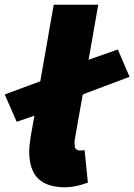

<svg xmlns="http://www.w3.org/2000/svg" viewBox="-28 -781 570 815"><path d="M-8 -380 143 -436 200 -761H389L348 -527L353 -529L472 -571L522 -455L333 -384L323 -379L290 -192Q288 -181 288.5 -175.5Q289 -170 289 -165Q289 -152 296 -147Q303 -142 311 -142Q321 -142 331 -144L345 -6Q292 14 249 14Q171 14 133.5 -23.5Q96 -61 96 -138Q96 -163 102 -199L118 -290L43 -264Z"/></svg>

Font: Nebula Sans Black
Style: Regular
Weight: 900
Italic angle: -9°
Designer: Paul D. Hunt for Adobe (as Source Sans)
Foundry: Nebula Entertainment & Broadcasting LLC
Version: Version 1.010